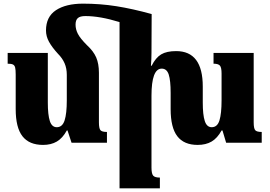

<svg xmlns="http://www.w3.org/2000/svg" viewBox="-20 -782 1479 1052"><path d="M1414 -59V0H1219L1199 -67H1194Q1171 -25 1139.5 -6.5Q1108 12 1063 12Q988 12 951.5 -35.5Q915 -83 915 -184V-273Q915 -341 904.5 -373.5Q894 -406 866 -406Q810 -406 810 -257V136Q810 169 819 180Q828 191 856 191V250H635V-661Q528 -694 448 -694Q419 -694 406.5 -683Q394 -672 394 -647Q394 -621 407 -596Q420 -571 456 -535Q492 -502 507 -467.5Q522 -433 522 -383V-112Q522 -78 530.5 -68.5Q539 -59 566 -59V0H372L350 -67H346Q323 -25 291.5 -6.5Q260 12 216 12Q140 12 103 -35.5Q66 -83 66 -184V-373Q66 -400 63 -412Q60 -424 51 -428.5Q42 -433 22 -433V-492H242V-220Q242 -153 253 -119Q264 -85 291 -85Q322 -85 334 -122.5Q346 -160 346 -232V-372Q346 -407 334 -435Q322 -463 297 -488Q265 -523 248.5 -553Q232 -583 232 -615Q232 -690 286.5 -726Q341 -762 435 -762Q529 -762 617.5 -748Q706 -734 811 -705L810 -493Q810 -457 807 -422H811Q833 -466 863 -484Q893 -502 945 -502Q1091 -502 1091 -308V-220Q1091 -153 1102 -119Q1113 -85 1140 -85Q1171 -85 1182.5 -122.5Q1194 -160 1194 -232V-379Q1194 -412 1185 -422.5Q1176 -433 1150 -433V-492H1370V-112Q1370 -78 1378.5 -68.5Q1387 -59 1414 -59Z"/></svg>

Font: Noto Serif Armenian Black Narrow
Style: Regular
Weight: 900
Width: 4
Designer: Monotype Design team
Foundry: Monotype Imaging Inc.
Version: Version 1.000